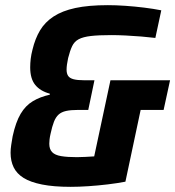

<svg xmlns="http://www.w3.org/2000/svg" viewBox="-20 -716 679 744"><path d="M254 8Q188 8 143 -1Q98 -10 71.5 -26.5Q45 -43 33 -67.5Q21 -92 21 -124Q21 -138 23.5 -154.5Q26 -171 29 -188Q41 -243 60 -275Q79 -307 107.5 -324Q136 -341 173 -349V-353Q136 -363 116.5 -387Q97 -411 97 -455Q97 -471 99 -488Q101 -505 106 -524Q116 -566 135 -598Q154 -630 187.5 -652Q221 -674 272 -685Q323 -696 398 -696Q429 -696 465.5 -693.5Q502 -691 538.5 -686.5Q575 -682 605 -676L582 -569Q558 -572 527.5 -574.5Q497 -577 466.5 -578.5Q436 -580 411 -580Q362 -580 332 -576.5Q302 -573 285 -564Q268 -555 259.5 -537Q251 -519 244 -491Q241 -477 239.5 -466Q238 -455 238 -446Q238 -431 244 -422Q250 -413 265 -409Q280 -405 306 -405H346L322 -290H281Q254 -290 236 -286Q218 -282 207 -272Q196 -262 189 -244Q182 -226 176 -198Q173 -185 172 -175.5Q171 -166 171 -159Q171 -138 182 -126.5Q193 -115 217 -111Q241 -107 278 -107Q294 -107 310.5 -108Q327 -109 345 -110L408 -405H639L614 -290H525L466 -12Q435 -6 397.5 -1.5Q360 3 322.5 5.5Q285 8 254 8Z"/></svg>

Font: Saira SemiCondensed
Style: Bold Italic
Weight: 700
Width: 4
Italic angle: -12°
Designer: Hector Gatti with collaboration of the Omnibus-Type team
Foundry: Omnibus-Type
Version: Version 1.101